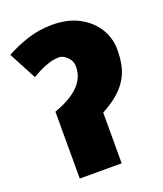

<svg xmlns="http://www.w3.org/2000/svg" viewBox="-138 -814 769 904"><g transform="rotate(-20 247.0 -362.5)"><path d="M230 -725Q307 -725 362.5 -695.5Q418 -666 448.5 -617.5Q479 -569 479 -510Q479 -472 472.5 -437.5Q466 -403 448.5 -371.5Q431 -340 399 -311Q367 -282 315 -254V0H105V-335Q163 -356 196.5 -379.5Q230 -403 245.5 -426.5Q261 -450 265 -469.5Q269 -489 269 -502Q269 -530 248.5 -550Q228 -570 208 -570Q181 -570 153 -560.5Q125 -551 103 -539.5Q81 -528 70 -521L-3 -659Q52 -689 109 -707Q166 -725 230 -725Z"/></g></svg>

Font: Noto Sans Display Black
Style: Regular
Weight: 900
Designer: Monotype Design Team
Foundry: Monotype Imaging Inc.
Version: Version 2.003